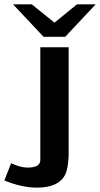

<svg xmlns="http://www.w3.org/2000/svg" viewBox="-97 -689 459 881"><path d="M-37 -669H49L153 -585L256 -669H342L202 -520H103ZM-77 139 -46 60Q-3 80 30 80Q88 80 88 45V-472H218V27Q215 87 202 113Q171 172 73 172Q3 172 -77 139Z"/></svg>

Font: Coval
Style: ExtraBold
Weight: 800
Foundry: Context Ltd
Version: Version 001.000